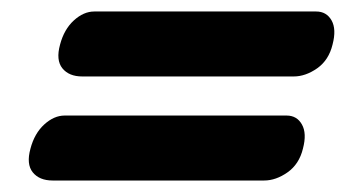

<svg xmlns="http://www.w3.org/2000/svg" viewBox="-20 -509 602 334"><path d="M84.5 -431.5Q91.5 -458 108.5 -473.5Q125.5 -489 144 -489H530Q548 -489 556.8 -473.5Q565.5 -458 558.5 -431.5Q552 -404.5 531.8 -390.2Q511.5 -376 491 -376H123Q100 -376 88.5 -390.2Q77 -404.5 84.5 -431.5ZM33 -250.5Q40 -277 57 -292.5Q74 -308 92.5 -308H478.5Q496.5 -308 505.2 -292.5Q514 -277 507 -250.5Q500.5 -223.5 480.2 -209.2Q460 -195 439.5 -195H71.5Q48.5 -195 37 -209.2Q25.5 -223.5 33 -250.5Z"/></svg>

Font: Fraunces 144pt SuperSoft Black
Style: Italic
Weight: 900
Italic angle: -16°
Version: Version 1.000;[b76b70a41]